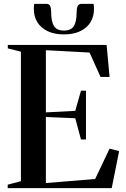

<svg xmlns="http://www.w3.org/2000/svg" viewBox="-20 -976 654 996"><path d="M88.5 -36V-708L20.5 -725V-743H533L548.5 -577H501.5L444.5 -703.5L218 -715.5V-393L370.5 -401L400 -505.5H426V-252.5H400L370.5 -362.5L218 -369V-26.5L473.5 -47.5L548.5 -205L598 -192L559.5 0H20V-18ZM221 -956Q236 -956 240.8 -943.5Q245.5 -931 245.5 -911.5Q245.5 -865 259.8 -841.2Q274 -817.5 311.5 -817.5Q349.5 -817.5 363.5 -841.2Q377.5 -865 377.5 -911.5Q377.5 -931 382.5 -943.5Q387.5 -956 402.5 -956H465.5Q466.5 -949.5 467 -942.8Q467.5 -936 467.5 -929Q467.5 -889.5 449 -860Q430.5 -830.5 395.5 -814Q360.5 -797.5 311.5 -797.5Q262.5 -797.5 227.8 -814Q193 -830.5 174.2 -860Q155.5 -889.5 155.5 -929Q155.5 -936 156 -942.8Q156.5 -949.5 157.5 -956Z"/></svg>

Font: Merriweather 144pt SemiBold
Style: Regular
Weight: 600
Version: Version 2.100